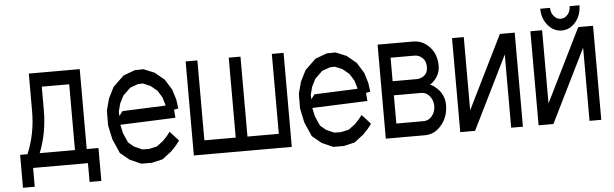

<svg xmlns="http://www.w3.org/2000/svg" viewBox="-51 -922 3812 1192"><g transform="rotate(-5 1855.5 -326.0)"><path d="M390.6 -117.2V-527.3H219.7V-380.9Q219.7 -239.3 170.9 -117.2ZM463.9 -117.2H537.1V87.9H463.9V-29.3H122.1V87.9H48.8V-117.2H94.7Q146.5 -239.3 146.5 -380.9V-615.2H463.9Z M967.3 -155.3 985.8 -179.2 1039.6 -120.1 1018.6 -92.3 984.9 -56.6 927.7 -12.7 856.4 3.9 853 2.9H800.8H793.5L723.1 -28.3L666.5 -75.2L627.9 -163.1L608.9 -252L609.4 -344.2L628.9 -417.5L663.6 -486.8L731.4 -552.2L804.7 -579.1L858.4 -580.1L925.8 -552.2L984.4 -503.9L1025.4 -437.5L1044.9 -373.5L1052.2 -318.4L1025.4 -313.5L1029.3 -262.7L685.1 -249L696.8 -195.3L723.1 -135.7L757.8 -106.9L807.1 -85L849.6 -84L899.9 -95.7L940.9 -127ZM719.7 -428.2 695.8 -381.3 682.6 -331.5 683.6 -303.7 706.1 -332.5 974.6 -343.3 973.6 -351.6 960.4 -395.5 933.1 -439.5 892.1 -473.1 846.7 -492.2 815.9 -491.2 766.1 -473.1Z M1123 -19.5V-605.5H1196.3V-107.4H1391.6V-605.5H1464.8V-107.4H1660.2V-605.5H1733.4V-19.5Z M2163.6 -155.3 2182.1 -179.2 2235.8 -120.1 2214.8 -92.3 2181.2 -56.6 2124 -12.7 2052.7 3.9 2049.3 2.9H1997.1H1989.7L1919.4 -28.3L1862.8 -75.2L1824.2 -163.1L1805.2 -252L1805.7 -344.2L1825.2 -417.5L1859.9 -486.8L1927.7 -552.2L2001 -579.1L2054.7 -580.1L2122.1 -552.2L2180.7 -503.9L2221.7 -437.5L2241.2 -373.5L2248.5 -318.4L2221.7 -313.5L2225.6 -262.7L1881.3 -249L1893.1 -195.3L1919.4 -135.7L1954.1 -106.9L2003.4 -85L2045.9 -84L2096.2 -95.7L2137.2 -127ZM1916 -428.2 1892.1 -381.3 1878.9 -331.5 1879.9 -303.7 1902.3 -332.5 2170.9 -343.3 2169.9 -351.6 2156.7 -395.5 2129.4 -439.5 2088.4 -473.1 2043 -492.2 2012.2 -491.2 1962.4 -473.1Z M2319.3 -19.5V-605.5H2541.5Q2599.6 -605.5 2642.6 -559.8Q2685.5 -514.2 2685.5 -441.4Q2685.5 -392.1 2649.9 -352.5Q2638.2 -338.9 2622.1 -330.1Q2646.5 -318.8 2667 -298.8Q2710 -256.3 2710 -195.3Q2710 -122.6 2667 -71Q2624 -19.5 2563.5 -19.5ZM2392.6 -283.2V-107.4H2563.5Q2593.8 -107.4 2615.2 -133.3Q2636.7 -159.2 2636.7 -195.3Q2636.7 -231.4 2615.2 -257.3Q2593.8 -283.2 2563.5 -283.2ZM2590.8 -497.6Q2569.3 -517.6 2541.5 -517.6H2392.6V-371.1H2541.5Q2569.3 -371.1 2590.8 -388.2Q2612.3 -405.3 2612.3 -441.4Q2612.3 -477.5 2590.8 -497.6Z M2783.2 -19.5V-605.5H2856.4V-149.4L3081.5 -605.5H3173.8V-19.5H3100.6V-475.6L2875.5 -19.5Z M3271.5 -19.5V-605.5H3344.7V-149.4L3569.8 -605.5H3662.1V-19.5H3588.9V-475.6L3363.8 -19.5ZM3527.8 -739.7H3588.9Q3588.9 -678.7 3553.2 -636Q3517.6 -593.3 3466.8 -593.3Q3416 -593.3 3380.4 -636Q3344.7 -678.7 3344.7 -739.7H3405.8Q3405.8 -709.5 3423.6 -688Q3441.4 -666.5 3466.8 -666.5Q3492.2 -666.5 3510 -688Q3527.8 -709.5 3527.8 -739.7Z"/></g></svg>

Font: Gap Sans
Style: Regular
Weight: 400
Designer: Alexandre Liziard and Étienne Ozeray
Foundry: Interstices.io
Version: Version 1.6.1 - December 3. 2014